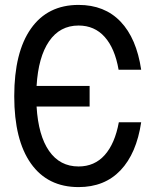

<svg xmlns="http://www.w3.org/2000/svg" viewBox="-20 -746 640 782"><path d="M300 16Q174 16 106 -80Q38 -176 38 -354Q38 -533 106 -629.5Q174 -726 300 -726Q406 -726 471 -658Q536 -590 555 -462H463Q448 -549 406.5 -595.5Q365 -642 300 -642Q224 -642 180 -578Q136 -514 129 -396H345V-312H129Q136 -194 180 -131Q224 -68 300 -68Q365 -68 406.5 -114.5Q448 -161 464 -248H555Q536 -121 471 -52.5Q406 16 300 16Z"/></svg>

Font: Geist Mono
Style: Regular
Weight: 400
Monospace: yes
Designer: Basement.studio, Andrés Briganti, Mateo Zaragoza
Foundry: Basement.studio, Vercel, Andrés Briganti, Guido Ferreyra, Mateo Zaragoza
Version: Version 1.500; ttfautohint (v1.8.4.7-5d5b)